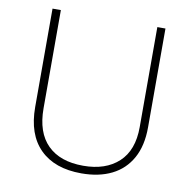

<svg xmlns="http://www.w3.org/2000/svg" viewBox="-81 -794 877 884"><g transform="rotate(10 358.0 -352.0)"><path d="M622 -252Q622 -166 589.5 -107.5Q557 -49 497.5 -19.5Q438 10 356 10Q231 10 162.5 -58Q94 -126 94 -254V-714H133V-255Q133 -142 191.5 -84Q250 -26 358 -26Q463 -26 523.5 -82Q584 -138 584 -246V-714H622Z"/></g></svg>

Font: Noto Sans Cham ExtraLight
Style: Regular
Weight: 250
Version: Version 2.002